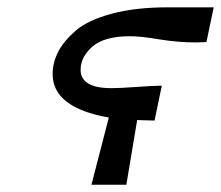

<svg xmlns="http://www.w3.org/2000/svg" viewBox="-20 -509 609 529"><path d="M125 -305.2Q125 -335.9 139.9 -365.5Q154.8 -395 188 -424.1Q221.2 -453.1 286.6 -470.9Q352.1 -488.8 441.9 -488.8H568.8L548.8 -393.1Q543.9 -393.1 534.4 -392.6Q524.9 -392.1 520 -392.1Q470.2 -392.1 418.7 -400.6Q367.2 -409.2 338.9 -409.2Q267.1 -409.2 234.6 -380.6Q202.1 -352.1 202.1 -316.9Q202.1 -266.1 287.1 -266.1Q311 -266.1 356.9 -269.5Q402.8 -272.9 425.8 -272.9L405.8 -176.8L357.9 -178.2L328.1 0H231.9L279.8 -185.1Q125 -212.4 125 -305.2Z"/></svg>

Font: CMU Bright
Style: SemiBoldOblique
Weight: 600
Italic angle: -12°
Version: Version 0.7.0